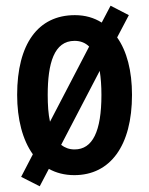

<svg xmlns="http://www.w3.org/2000/svg" viewBox="-20 -603 522 672"><path d="M390 -472 431 -550 367 -583 336 -524C309 -541 278 -550 242 -550C113 -550 40 -449 40 -271C40 -186 59 -113 95 -63L54 16L119 49L151 -12C176 2 206 10 240 10C366 10 442 -93 442 -271C442 -355 424 -424 390 -472ZM147 -271C147 -381 169 -460 241 -460C262 -460 279 -453 292 -440L155 -177C149 -204 147 -236 147 -271ZM241 -80C222 -80 207 -86 194 -96L329 -355C333 -330 335 -302 335 -271C335 -143 304 -80 241 -80Z"/></svg>

Font: Kathrein 67 Medium Condensed
Style: Regular
Weight: 500
Width: 3
Designer: Lazydogs Typefoundry, based on Open Sans by Ascender Corporation
Foundry: Lazydogs Typefoundry
Version: Version 1.003;PS 001.003;hotconv 1.0.88;makeotf.lib2.5.64775